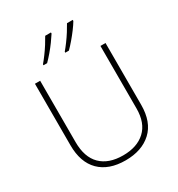

<svg xmlns="http://www.w3.org/2000/svg" viewBox="-219 -1092 1155 1244"><g transform="rotate(-30 358.0 -470.0)"><path d="M622 -252Q622 -123 550 -56.5Q478 10 356 10Q231 10 162.5 -58Q94 -126 94 -254V-714H133V-255Q133 -142 191.5 -84Q250 -26 358 -26Q463 -26 523.5 -82Q584 -138 584 -246V-714H622ZM513 -942Q500 -920 479.5 -892.5Q459 -865 436 -838Q413 -811 392 -790H365V-797Q382 -817 402 -844Q422 -871 440 -899.5Q458 -928 470 -950H513ZM350 -942Q336 -920 316 -892.5Q296 -865 273 -838Q250 -811 229 -790H202V-797Q219 -817 239 -844Q259 -871 277 -899.5Q295 -928 307 -950H350Z"/></g></svg>

Font: Noto Sans Thai ExtraLight
Style: Regular
Weight: 200
Designer: Monotype Design Team
Foundry: Monotype Imaging Inc.
Version: Version 2.001; ttfautohint (v1.8.4.7-5d5b)